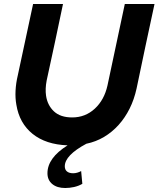

<svg xmlns="http://www.w3.org/2000/svg" viewBox="-20 -720 795 963"><path d="M665 -276Q653 -221 630 -175Q607 -129 574.5 -93Q542 -57 501.5 -33Q461 -9 413 1Q305 59 305 114Q305 131 316 140Q327 149 347 149Q357 149 367.5 146Q378 143 387 138Q389 154 390 170Q391 186 393 202Q374 213 351.5 218Q329 223 307 223Q266 223 242 203Q218 183 218 149Q218 72 319 9Q210 5 143.5 -48.5Q77 -102 62 -195Q56 -228 58 -265.5Q60 -303 69 -341Q89 -432 107.5 -520.5Q126 -609 146 -700H296Q276 -603 255.5 -508Q235 -413 214 -316Q206 -274 211 -240Q218 -192 250.5 -161.5Q283 -131 342 -131Q408 -131 455.5 -175Q503 -219 519 -291Q541 -394 562.5 -495.5Q584 -597 606 -700H755Q732 -594 709.5 -488Q687 -382 665 -276Z"/></svg>

Font: Rosa Sans
Style: Bold Italic
Weight: 700
Italic angle: -12°
Designer: Pentagram / MCKL
Foundry: Pentagram / MCKL
Version: Version 1.005;September 16, 2019;FontCreator 11.5.0.2425 64-